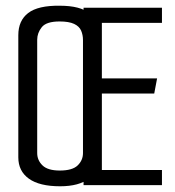

<svg xmlns="http://www.w3.org/2000/svg" viewBox="-20 -647 613 671"><path d="M190 4Q118 4 81 -22.5Q44 -49 44 -97V-524Q44 -575 78.5 -601.5Q113 -628 189 -627Q260 -627 293 -600.5Q326 -574 326 -523V-97Q326 -50 291 -23Q256 4 190 4ZM189 -51Q233 -51 251.5 -69Q270 -87 270 -112V-507Q270 -525 263.5 -540Q257 -555 239 -563.5Q221 -572 188 -572Q142 -572 126 -552Q110 -532 110 -508V-112Q110 -87 128.5 -69Q147 -51 189 -51ZM272 0V-620H546V-567H336V-373H529L519 -320H336V-53H546V0Z"/></svg>

Font: Smooch Sans Thin Medium
Style: Regular
Weight: 500
Version: Version 1.010